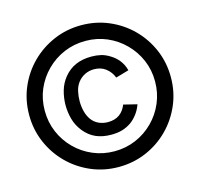

<svg xmlns="http://www.w3.org/2000/svg" viewBox="-110 -853 1051 1009"><g transform="rotate(-15 415.5 -348.5)"><path d="M415.5 37.5Q336 37.5 266 7.5Q196 -22.5 143 -75.5Q90 -128.5 60 -198.5Q30 -268.5 30 -348Q30 -428 60 -498Q90 -568 143 -620.8Q196 -673.5 266 -703.5Q336 -733.5 415.5 -733.5Q495.5 -733.5 565.5 -703.5Q635.5 -673.5 688.2 -620.8Q741 -568 771 -498Q801 -428 801 -348Q801 -268.5 771 -198.5Q741 -128.5 688.2 -75.5Q635.5 -22.5 565.5 7.5Q495.5 37.5 415.5 37.5ZM421 -136.5Q374 -136.5 338 -152.2Q302 -168 274.5 -202Q248.5 -235 238.2 -272.8Q228 -310.5 228 -349Q228.5 -389.5 239.2 -426.8Q250 -464 274.5 -494.5Q302 -528 338.8 -544.2Q375.5 -560.5 424.5 -560.5Q452 -560.5 475.8 -555Q499.5 -549.5 523.5 -534.5Q549 -519.5 567.8 -495.8Q586.5 -472 594.5 -440.5L523 -420Q517.5 -435 507.5 -448.8Q497.5 -462.5 483.5 -473Q470.5 -483 454.2 -487.8Q438 -492.5 421 -492.5Q394 -492.5 371.5 -481.5Q349 -470.5 333 -450.5Q317 -430 311 -403.2Q305 -376.5 305 -349.5Q305 -320.5 311.8 -294Q318.5 -267.5 333 -247Q348 -226.5 370.8 -215.8Q393.5 -205 421.5 -205Q459.5 -205 485 -223.5Q498.5 -234 507 -246.2Q515.5 -258.5 521.5 -273.5L594.5 -255.5Q584.5 -227 567.5 -204.8Q550.5 -182.5 530.5 -168Q508 -152.5 482 -144.5Q456 -136.5 421 -136.5ZM415.5 -48Q477.5 -48 531.8 -71.2Q586 -94.5 627.2 -135.8Q668.5 -177 691.8 -231.8Q715 -286.5 715 -348.5Q715 -410.5 691.8 -464.8Q668.5 -519 627.2 -560.2Q586 -601.5 532 -624.8Q478 -648 415.5 -648Q353 -648 298.5 -624.8Q244 -601.5 202.8 -560.2Q161.5 -519 138.2 -465Q115 -411 115 -348.5Q115 -286 138.2 -231.5Q161.5 -177 202.8 -135.8Q244 -94.5 298.8 -71.2Q353.5 -48 415.5 -48Z"/></g></svg>

Font: Manrope ExtraLight Medium
Style: Regular
Weight: 500
Version: Version 4.504